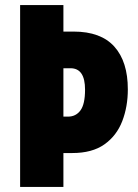

<svg xmlns="http://www.w3.org/2000/svg" viewBox="-20 -734 540 754"><path d="M482 -383Q482 -315 460 -258Q438 -201 390 -167Q342 -133 264 -133H229V0H59V-714H229V-610H269Q376 -610 429 -551Q482 -492 482 -383ZM247 -276Q278 -276 296 -300.5Q314 -325 314 -382Q314 -466 257 -466H229V-276Z"/></svg>

Font: Noto Sans Sinhala UI ExtraCondensed Black
Style: Regular
Weight: 900
Width: 2
Designer: Jelle Bosma - Monotype Design Team
Foundry: Monotype Imaging Inc.
Version: Version 2.006; ttfautohint (v1.8.4.7-5d5b)